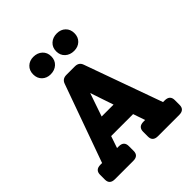

<svg xmlns="http://www.w3.org/2000/svg" viewBox="-250 -1089 1243 1243"><g transform="rotate(-45 372.0 -467.0)"><path d="M264 -774Q229 -774 206 -796Q183 -818 183 -854Q183 -890 206 -912Q229 -934 264 -934Q301 -934 325 -912Q349 -890 349 -854Q349 -818 325 -796Q301 -774 264 -774ZM479 -774Q442 -774 418 -796Q394 -818 394 -854Q394 -890 418 -912Q442 -934 479 -934Q515 -934 538 -912Q561 -890 561 -854Q561 -818 538 -796Q515 -774 479 -774ZM666 -133Q714 -133 714 -88V-44Q714 0 666 0H472Q424 0 424 -44V-88Q424 -133 472 -133H487L459 -215H258L230 -133H246Q293 -133 293 -88V-44Q293 0 246 0H78Q30 0 30 -44V-88Q30 -133 78 -133H93L284 -665Q295 -700 333 -700H411Q449 -700 460 -665L651 -133ZM304 -348H413L359 -508Z"/></g></svg>

Font: Solway ExtraBold
Style: Regular
Weight: 800
Designer: Mariya V. Pigoulevskaya
Foundry: The Northern Block Ltd.
Version: Version 1.000;hotconv 1.0.109;makeotfexe 2.5.65596